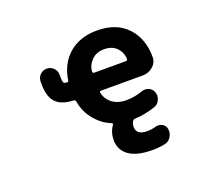

<svg xmlns="http://www.w3.org/2000/svg" viewBox="-125 -732 1249 1103"><g transform="rotate(-20 500.0 -180.5)"><path d="M634.8 197.3Q632.8 197.3 629.9 197.3Q538.1 197.3 489.3 164.1Q439.5 128.9 439.5 67.4Q439.5 20.5 465.8 -16.6Q470.7 -24.4 461.9 -28.3Q409.2 -48.8 368.2 -96.7Q325.2 -146.5 313.5 -215.8Q311.5 -224.6 301.8 -225.6Q231.4 -228.5 198.2 -259.8Q160.2 -293.9 160.2 -378.9V-391.6Q160.2 -416 177.2 -433.1Q194.3 -450.2 218.3 -450.2Q242.2 -450.2 259.3 -433.1Q276.4 -416 276.4 -391.6V-381.8Q276.4 -347.7 282.2 -341.8Q287.1 -336.9 300.8 -335.9Q310.5 -335 311.5 -344.7Q325.2 -438.5 387.7 -496.1Q456.1 -557.6 563.5 -557.6Q682.6 -557.6 749 -486.3Q813.5 -416 813.5 -304.7Q813.5 -272.5 789.1 -250Q761.7 -224.6 724.6 -224.6H467.8Q463.9 -224.6 461.4 -221.7Q459 -218.8 460 -215.8Q466.8 -178.7 496.1 -153.3Q532.2 -123 588.9 -123Q636.7 -123 686.5 -140.6Q697.3 -144.5 707 -144.5Q718.8 -144.5 730.5 -139.6Q752 -129.9 758.8 -108.4Q762.7 -97.7 762.7 -87.9Q762.7 -74.2 755.9 -60.5Q746.1 -38.1 721.7 -30.3Q661.1 -9.8 599.6 -6.8Q588.9 -6.8 584 0Q573.2 14.6 573.2 35.2Q573.2 85 639.6 85Q665 85 693.4 77.1Q700.2 75.2 708 75.2Q721.7 75.2 733.4 82Q752.9 92.8 755.9 114.3Q756.8 119.1 756.8 125Q756.8 144.5 746.1 162.1Q732.4 184.6 708 189.5Q671.9 197.3 634.8 197.3ZM662.1 -335Q666 -335 668 -337.9Q670.9 -340.8 670.9 -343.8Q670.9 -382.8 642.6 -413.1Q615.2 -442.4 565.4 -442.4Q517.6 -442.4 488.3 -412.1Q458 -379.9 458 -343.8Q458 -339.8 460 -337.9Q462.9 -335 466.8 -335Z"/></g></svg>

Font: Rounded-X Mgen+ 2m bold
Style: Bold
Weight: 700
Designer: [Source Han Sans]
Ryoko NISHIZUKA  (kana & ideographs); Paul D. Hunt (Latin, Greek & Cyrillic); Wenlong ZHANG  (bopomofo
Version: Version 1.059.20150602